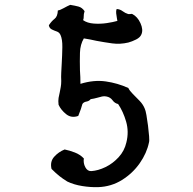

<svg xmlns="http://www.w3.org/2000/svg" viewBox="-20 -759 796 790"><path d="M593 -173Q584 -129 555 -87.5Q526 -46 482 -18.5Q438 9 384 11Q353 12 318.5 6.5Q284 1 257 -12Q239 -23 224.5 -34.5Q210 -46 192 -64Q185 -94 203 -114Q221 -134 246 -144Q266 -140 288 -131.5Q310 -123 325 -107Q322 -88 331 -71Q340 -54 356 -55Q384 -57 414 -71.5Q444 -86 468 -112Q492 -138 500 -173Q511 -217 499 -258.5Q487 -300 466 -331Q452 -334 443 -346.5Q434 -359 418 -362Q409 -364 400 -362Q391 -360 381 -357Q374 -355 367 -353.5Q360 -352 353 -351Q347 -343 335.5 -341Q324 -339 319 -331Q315 -314 302 -282Q274 -272 252.5 -289Q231 -306 221 -328Q219 -344 221 -356Q223 -368 226 -380Q228 -390 230 -401Q232 -412 232 -426Q231 -442 232 -460.5Q233 -479 234 -498Q236 -533 236.5 -565Q237 -597 229 -615Q224 -626 213.5 -629.5Q203 -633 193 -638Q183 -643 181 -655Q192 -672 204.5 -681.5Q217 -691 218 -716Q227 -717 242 -725.5Q257 -734 269 -739Q288 -736 303 -732Q318 -728 328 -713Q324 -700 324.5 -692Q325 -684 322 -676Q339 -664 366 -662Q393 -660 419.5 -664Q446 -668 463 -673Q463 -676 461 -684Q459 -694 458 -704.5Q457 -715 460 -722Q474 -721 484.5 -713Q495 -705 508 -701Q510 -701 515 -701Q521 -703 525 -701Q546 -690 558 -663.5Q570 -637 562 -618Q557 -605 540 -596.5Q523 -588 508 -584Q474 -576 441.5 -580.5Q409 -585 377 -591Q364 -594 351 -596.5Q338 -599 325 -601Q310 -576 309 -542Q308 -508 309 -469Q310 -456 310.5 -442Q311 -428 311 -414Q366 -431 415 -424Q464 -417 508 -397Q513 -386 526.5 -372.5Q540 -359 554.5 -344Q569 -329 576 -311Q579 -305 582.5 -285.5Q586 -266 589 -242Q592 -218 593.5 -198.5Q595 -179 593 -173Z"/></svg>

Font: Yuji Mai
Style: Regular
Weight: 400
Designer: Kataoka Yuji
Foundry: Kinuta Font Factory
Version: Version 3.002